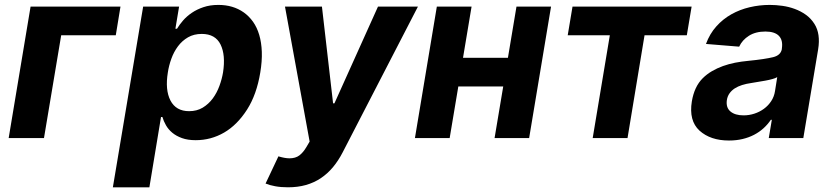

<svg xmlns="http://www.w3.org/2000/svg" viewBox="-20 -573 3457 797"><path d="M480.1 -545.5 460.6 -426.5H234L162.6 0H16L106.9 -545.5Z M448.5 204.5 574.2 -545.5H723.4L708.1 -453.8H714.8Q724.8 -470.5 739.9 -487.9Q755 -505.3 776.1 -519.7Q797.2 -534.1 824.6 -543.3Q851.9 -552.6 886.4 -552.6Q947.4 -552.6 991.5 -521.7Q1013.8 -506 1030.4 -482.6Q1046.9 -459.2 1056.1 -428.1Q1065.3 -397 1066.8 -358Q1068.2 -318.9 1060.4 -272Q1045.5 -180.8 1005.7 -118.3Q964.8 -54.3 910.3 -22.7Q855.8 8.9 792.3 8.9Q759.2 8.9 735.3 0.2Q711.3 -8.5 695 -22.2Q678.6 -35.9 668.9 -53.1Q659.1 -70.3 654.1 -87.4H648.4L600.1 204.5ZM687.5 -155.9Q710.6 -111.5 764.9 -111.5Q797.2 -111.5 821.6 -126.2Q845.9 -141 863.1 -164.2Q880.3 -187.5 890.8 -216.3Q901.3 -245 905.9 -272.7Q916.9 -344.5 895.6 -388.1Q873.9 -432.2 817.5 -432.2Q784.8 -432.2 760.3 -418Q735.8 -403.8 718.8 -380.9Q701.7 -358 691.4 -329.5Q681.1 -301.1 676.8 -272.7Q664.8 -199.9 687.5 -155.9Z M1135.7 76Q1163 84.2 1181.5 84.2Q1206.7 84.2 1222.7 72.1Q1238.6 60 1251.8 37.6L1265.3 14.6L1163 -545.5H1316.4L1362.6 -144.2H1368.3L1549 -545.5H1714.8L1402.7 58.9Q1384.6 94.1 1361.9 121.3Q1339.1 148.4 1311.3 166.9Q1283.4 185.4 1249.6 195Q1215.9 204.5 1175.4 204.5Q1146.3 204.5 1122.3 200.1Q1098.4 195.7 1082.4 188.9Z M1793.3 -545.5H1937.5L1902 -333.1H2088.4L2123.9 -545.5H2267.4L2176.5 0H2033L2068.9 -214.1H1882.5L1846.6 0H1702.4Z M2336.6 -426.5 2356.5 -545.5H2850.9L2831 -426.5H2655.5L2584.9 0H2440.3L2511.4 -426.5Z M2851.9 -152.3Q2862.2 -213.4 2896.7 -247.9Q2913.7 -264.9 2935.2 -277.5Q2956.7 -290.1 2981 -298.8Q3005.3 -307.5 3031.6 -312.7Q3057.9 -317.8 3084.9 -320.3Q3121.4 -323.9 3147 -327.8Q3172.6 -331.7 3188.9 -335.6Q3220.9 -343.4 3225.5 -369.3V-371.4Q3230.8 -405.9 3213.4 -424Q3196 -442.1 3157.3 -442.1Q3116.5 -442.1 3088.8 -424.5Q3061.1 -407 3048.3 -379.3L2910.5 -390.6Q2926.1 -432.9 2953.5 -463.4Q2980.8 -494 3016 -513.7Q3051.1 -533.4 3092 -543Q3132.8 -552.6 3175.4 -552.6Q3201 -552.6 3227.6 -548.8Q3254.3 -545.1 3278.9 -536Q3303.6 -527 3324.9 -511.9Q3346.2 -496.8 3360.8 -473.7Q3386.7 -432.9 3376.1 -367.9L3314.6 0H3171.2L3183.9 -75.6H3179.7Q3166.9 -56.5 3149.5 -40.7Q3132.1 -24.9 3110.3 -13.5Q3088.4 -2.1 3062.3 4.1Q3036.2 10.3 3006 10.3Q2929 10.3 2883.5 -30.9Q2838.8 -72.1 2851.9 -152.3ZM3066.8 -94.1Q3089.5 -94.1 3111.3 -101.2Q3133.2 -108.3 3150.9 -121.3Q3168.7 -134.2 3181.1 -152.9Q3193.5 -171.5 3197.1 -195L3206.3 -252.8Q3199.6 -248.6 3186.3 -244.9Q3172.9 -241.1 3157.3 -238.3Q3141.7 -235.4 3125.9 -233Q3110.1 -230.5 3098 -228.3Q3077.8 -225.5 3060.4 -220Q3043 -214.5 3029.8 -206Q3016.7 -197.4 3008.2 -185.4Q2999.6 -173.3 2997.2 -157.3Q2992.9 -126.4 3012.1 -110.3Q3031.2 -94.1 3066.8 -94.1Z"/></svg>

Font: Inter P
Style: Bold Italic
Weight: 700
Italic angle: 9.39999°
Designer: Rasmus Andersson
Foundry: rsms
Version: Version 3.018;git-588b23468